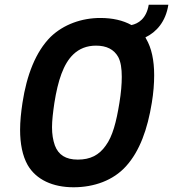

<svg xmlns="http://www.w3.org/2000/svg" viewBox="-20 -784 732 812"><path d="M595 -626C641 -648 681 -692 692 -764H609C599 -704 564 -684 536 -678C500 -698 456 -708 404 -708C326 -708 249 -681 194 -628C131 -565 93 -467 75 -349C69 -309 65 -271 65 -235C65 -176 75 -125 97 -86C133 -24 203 8 291 8C378 8 459 -21 513 -81C571 -145 604 -238 622 -349C629 -391 632 -430 632 -466C632 -529 621 -581 598 -620ZM427 -168C399 -128 362 -109 309 -109C258 -109 227 -129 212 -169C204 -192 200 -216 200 -246C200 -274 204 -308 210 -349C225 -443 248 -514 290 -554C315 -578 347 -591 386 -591C431 -591 462 -575 480 -543C491 -522 495 -494 495 -459C495 -428 492 -391 485 -349C472 -268 456 -207 427 -168Z"/></svg>

Font: Arthouse Owned
Style: Bold Italic
Weight: 700
Italic angle: -10°
Designer: Jeremy Tribby
Foundry: Tribby Type
Version: Version 1.000;PS 001.000;hotconv 1.0.88;makeotf.lib2.5.64775